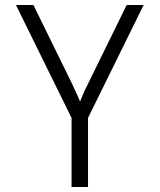

<svg xmlns="http://www.w3.org/2000/svg" viewBox="-20 -750 640 770"><path d="M267 0V-277L44 -730H114L270 -412Q281 -389 289 -370.5Q297 -352 301 -343Q305 -351 312.5 -370Q320 -389 332 -412L488 -730H556L333 -277V0Z"/></svg>

Font: JetBrains Mono NL ExtraLight
Style: Regular
Weight: 200
Designer: Philipp Nurullin, Konstantin Bulenkov
Foundry: JetBrains
Version: Version 2.304; ttfautohint (v1.8.4.7-5d5b)